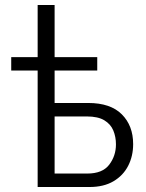

<svg xmlns="http://www.w3.org/2000/svg" viewBox="-20 -750 585 770"><path d="M131 0V-467H25V-521H131V-730H199V-521H370V-467H199V-337H334Q423 -337 468.5 -291.5Q514 -246 514 -172Q514 -124 494 -85Q474 -46 435 -23Q396 0 339 0ZM199 -54H330Q391 -54 418 -89.5Q445 -125 445 -171Q445 -201 434.5 -226.5Q424 -252 398.5 -267.5Q373 -283 328 -283H199Z"/></svg>

Font: Raleway
Style: Regular
Weight: 400
Designer: Matt McInerney, Pablo Impallari, Rodrigo Fuenzalida
Foundry: Matt McInerney, Pablo Impallari, Rodrigo Fuenzalida
Version: Version 4.101;RELEASE